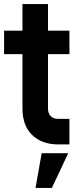

<svg xmlns="http://www.w3.org/2000/svg" viewBox="-21 -700 383 940"><path d="M264 7Q184 7 136.5 -39Q89 -85 89 -168V-435H-1V-550H89V-680H214V-550H319V-435H214V-168Q214 -145.3 227 -131.7Q240 -118 264 -118H319V7ZM153 220 183 50H313L233 220Z"/></svg>

Font: Mohave Light
Style: Regular
Weight: 300
Designer: Gumpita Rahayu
Foundry: Tokotype
Version: Version 2.003